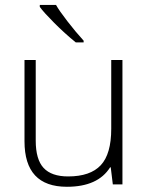

<svg xmlns="http://www.w3.org/2000/svg" viewBox="-20 -731 588 761"><path d="M121.6 -493.2V-173.8Q121.6 -99.1 152.8 -65.4Q184.1 -31.7 250 -31.7Q337.9 -31.7 379.4 -76.2Q420.9 -120.6 420.9 -220.7V-493.2H465.3V0H427.2L418.9 -67.9H416.5Q368.2 9.3 245.1 9.3Q77.1 9.3 77.1 -170.9V-493.2ZM311.5 -563H280.3Q236.3 -598.6 194.6 -640.6Q152.8 -682.6 137.7 -703.6V-711.4H202.1Q213.9 -689.9 246.8 -647.2Q279.8 -604.5 311.5 -569.8Z"/></svg>

Font: Bpm'online Open Sans Light
Style: Regular
Weight: 300
Foundry: Ascender Corporation
Version: Version 1.10